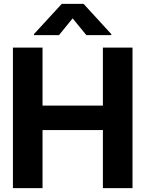

<svg xmlns="http://www.w3.org/2000/svg" viewBox="-20 -974 753 994"><path d="M200.2 0H46.9V-727.5H200.2V-427.2H512.7V-727.5H666V0H512.7V-300.8H200.2ZM155.8 -792V-797.4L299.8 -954.1H412.6L556.2 -797.4V-792H427.2L356 -878.9L285.2 -792Z"/></svg>

Font: Inter Tight Stencil
Style: Bold
Weight: 700
Designer: Rasmus Andersson
Foundry: rsms
Version: Version 3.004;Glyphs 3.1.2 (3151)